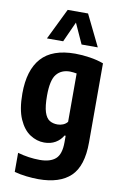

<svg xmlns="http://www.w3.org/2000/svg" viewBox="-109 -869 743 1160"><g transform="rotate(10 262.0 -289.0)"><path d="M212 230Q178.5 230 138.5 225.5Q98.5 221 64 211.5V94.5Q132.5 114 199.5 114Q264 114 296.5 85.2Q329 56.5 329 -16.5V-57H322Q305.5 -28 276.2 -11Q247 6 207.5 6Q162 6 120.8 -20.8Q79.5 -47.5 53.2 -106.8Q27 -166 27 -263Q27 -407 93.5 -481.2Q160 -555.5 300.5 -555.5Q343.5 -555.5 390.5 -548.2Q437.5 -541 475 -527V-41.5Q475 103.5 408.8 166.8Q342.5 230 212 230ZM268.5 -115.5Q285.5 -115.5 302 -122.2Q318.5 -129 329 -142.5V-439Q320.5 -440.5 309.2 -442Q298 -443.5 288 -443.5Q235 -443.5 205.5 -407.8Q176 -372 176 -276.5Q176 -211 187.2 -176Q198.5 -141 219 -128.2Q239.5 -115.5 268.5 -115.5ZM115.5 -616.5 209 -808H334L427.5 -616.5H328L271.5 -741L215 -616.5Z"/></g></svg>

Font: Encode Sans Cnd
Style: Bold
Weight: 700
Width: 3
Designer: Multiple Designers
Foundry: Impallari Type
Version: Version 3.002; ttfautohint (v1.8.3) -l 8 -r 50 -G 200 -x 14 